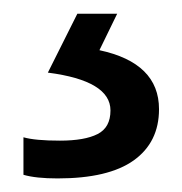

<svg xmlns="http://www.w3.org/2000/svg" viewBox="-20 -20 265 280"><path d="M211.9 139.2Q211.9 187.5 175 213.9Q138.2 240.2 64 240.2Q32.2 240.2 14.2 234.9V180.2Q31.2 185.1 67.4 185.1Q103.5 185.1 122.3 175.5Q141.1 166 141.1 141.1Q141.1 97.7 49.8 85.9L92.8 0H150.9L125 53.2Q211.9 71.8 211.9 139.2Z"/></svg>

Font: NotoSans
Style: Regular
Weight: 400
Designer: Monotype Design team
Foundry: Monotype Imaging Inc.
Version: Version 1.04